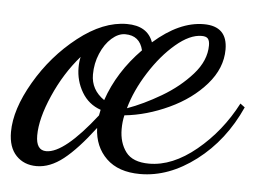

<svg xmlns="http://www.w3.org/2000/svg" viewBox="-64 -407 679 501"><g transform="rotate(5 275.0 -156.5)"><path d="M-26 -36Q-26 -95 16.5 -168Q59 -241 124 -292Q189 -343 251 -343Q305 -343 320 -301Q387 -360 451 -360Q513 -360 513 -299Q513 -250 476 -207.5Q439 -165 381 -138Q323 -111 265 -105Q261 -88 261 -69Q261 -33 279 -9Q297 15 340 15Q401 15 463 -36Q525 -87 564 -162L576 -153Q536 -64 465 -10Q394 44 319 44Q262 44 230.5 13.5Q199 -17 197 -66Q153 -8 118 19.5Q83 47 48 47Q15 47 -5.5 25.5Q-26 4 -26 -36ZM469 -306Q469 -318 464.5 -323.5Q460 -329 448 -329Q417 -329 380.5 -298Q344 -267 313.5 -219Q283 -171 270 -124Q312 -139 358 -166Q404 -193 436.5 -229.5Q469 -266 469 -306ZM296 -278Q287 -316 249 -316Q231 -316 213.5 -300.5Q196 -285 185 -259Q174 -233 174 -204Q174 -164 209 -140Q235 -216 296 -278ZM199 -99 202 -114Q170 -125 152.5 -154.5Q135 -184 135 -219Q135 -234 138 -247Q97 -200 70 -138.5Q43 -77 43 -33Q43 6 70 6Q117 6 199 -99Z"/></g></svg>

Font: Dancing Script
Style: Regular
Weight: 400
Designer: Pablo Impallari
Foundry: Pablo Impallari
Version: Version 2.000